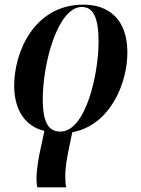

<svg xmlns="http://www.w3.org/2000/svg" viewBox="-20 -566 608 826"><path d="M141 240H265C262 228 261 214 261 197C260 159 267 118 277 70L291 3C456 -28 528 -210 528 -340C528 -486 445 -546 339 -546C125 -546 41 -339 41 -198C41 -84 96 -20 171 -3L158 58C146 110 137 163 137 204C137 217 138 230 141 240ZM240 0C190 0 164 -37 164 -139C164 -296 229 -536 332 -536C382 -536 404 -490 404 -385C404 -248 349 0 240 0Z"/></svg>

Font: Noto Serif Display SemiCondensed SemiBold
Style: Italic
Weight: 600
Width: 4
Italic angle: -12°
Designer: Monotype Design Team
Foundry: Monotype Imaging Inc.
Version: Version 2.009